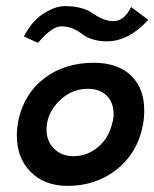

<svg xmlns="http://www.w3.org/2000/svg" viewBox="-20 -601 504 627"><path d="M464 -536Q400 -466 329 -466Q280 -466 248 -490Q217 -514 183 -515Q151 -517 104 -461L58 -482Q86 -536 129 -561Q163 -581 192 -581Q251 -581 285 -556Q320 -532 350 -532Q386 -532 408 -578Q418 -571 436.5 -557Q455 -543 464 -536ZM447 -195Q430 -101 359 -46Q292 6 201 6Q123 6 78 -42Q35 -86 35 -159Q35 -180 40 -208Q59 -296 125.5 -346Q192 -396 286 -396Q364 -396 407.5 -354.5Q451 -313 451 -241Q451 -216 447 -195ZM347 -201Q351 -213 351 -229Q351 -266 328.5 -288.5Q306 -311 267 -311Q213 -311 173 -271Q132 -230 132 -178Q132 -140 156.5 -115.5Q181 -91 220 -91Q265 -91 300.5 -121Q336 -151 347 -201Z"/></svg>

Font: GFS Neohellenic Rg
Style: Bold Italic
Weight: 700
Italic angle: -12°
Designer: Designed by Takis Katsoulidis and George D. Matthiopoulos.
Foundry: Designed by Takis Katsoulidis and George D. Matthiopoulos.
Version: Version 1.0